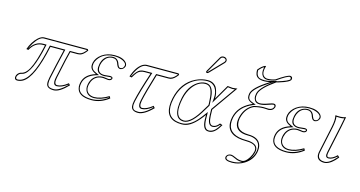

<svg xmlns="http://www.w3.org/2000/svg" viewBox="-92 -1105 3264 1741"><g transform="rotate(15 1540.0 -235.0)"><path d="M622.1 -429.2 630.4 -417Q596.7 -371.1 567.9 -363.8Q557.6 -361.3 546.9 -360.8H476.6Q465.3 -323.2 419.4 -106Q406.7 -42 437.5 -41Q479.5 -41 531.7 -81.5Q535.2 -84 537.1 -85.9L551.8 -69.8Q473.6 12.2 419.4 12.2Q357.4 12.2 349.1 -26.9Q344.7 -50.3 353.5 -91.8Q377.9 -206.5 414.6 -360.8H290.5Q225.6 -54.2 127.9 -1Q103.5 11.7 77.6 12.2Q54.2 12.2 51.8 -9.3Q51.3 -15.6 52.7 -22Q57.6 -45.4 79.6 -59.6Q87.9 -64.5 96.2 -65.9Q135.7 -74.2 165 -127.9Q204.6 -201.7 238.8 -360.8H220.7Q147 -360.8 105.5 -284.7Q104.5 -282.7 104 -282.2L84.5 -285.2Q109.9 -357.9 157.7 -402.3Q187 -428.7 213.4 -429.2ZM617.2 -418.9H213.4Q171.9 -418.9 125.5 -345.7Q108.9 -318.8 97.7 -291.5Q143.6 -370.6 220.7 -371.1H251L248.5 -358.9Q191.4 -90.8 113.3 -60.5Q106 -58.1 98.1 -56.2Q76.2 -52.2 64 -24.9Q63 -21.5 62.5 -20Q59.6 -1.5 73.2 1.5Q75.7 2 77.6 2Q183.1 2 252.4 -246.1Q267.1 -299.3 280.8 -363.3L282.7 -371.1H427.2L424.3 -358.9Q387.7 -204.1 363.3 -89.8Q349.1 -23.4 371.6 -7.8Q379.4 -2.9 390.6 -0.5Q403.3 2 419.4 2Q466.8 1 538.1 -70.3L536.1 -72.3Q482.4 -31.7 437.5 -30.8Q406.7 -30.8 405.3 -68.4Q405.3 -70.3 405.3 -71.8Q405.3 -87.4 409.7 -107.9Q456.1 -327.1 467.3 -363.8L469.2 -371.1H546.9Q580.6 -371.1 608.9 -405.3Q613.8 -411.1 618.2 -417Z M714.8 -121.1Q702.1 -61 744.6 -35.2Q764.6 -23.9 791 -23.9Q850.6 -24.4 924.8 -68.8L935.5 -49.8Q858.9 10.3 772.9 9.8Q641.1 9.8 632.3 -78.1Q630.9 -97.7 635.3 -118.2Q651.9 -197.3 750 -228Q752 -228.5 752.4 -229Q697.3 -252.4 694.8 -293Q694.3 -306.6 697.3 -321.8Q707.5 -369.1 756.3 -404.3Q806.2 -439 875 -439Q952.1 -439 984.4 -401.9Q998 -384.8 995.1 -367.2Q983.9 -333.5 952.1 -330.1Q930.2 -330.1 919.4 -357.4Q918.5 -360.4 917 -362.8Q906.2 -400.4 881.8 -407.7Q873 -410.2 862.8 -410.2Q814.5 -410.2 786.6 -367.2Q774.4 -348.1 769 -324.2Q752.9 -249 813.5 -241.7Q821.8 -240.7 830.1 -241.2Q830.6 -241.2 841.3 -242.2Q877.9 -246.1 882.3 -246.1Q909.7 -244.6 907.2 -227.1Q900.9 -206.5 872.6 -206.1Q868.7 -206.1 849.1 -209Q828.1 -211.9 823.2 -211.9Q752.9 -211.9 724.1 -149.9Q718.3 -135.7 714.8 -121.1ZM705.1 -123Q720.2 -193.8 781.2 -215.3Q801.3 -222.2 823.2 -222.2Q829.6 -222.2 854.5 -218.3Q869.6 -216.3 872.6 -215.8Q894 -216.8 897.5 -229Q898.4 -233.4 894.5 -234.4Q892.6 -234.9 891.1 -235.4Q886.7 -235.8 882.3 -235.8Q880.4 -235.8 854 -233.4Q832.5 -231.4 830.1 -231Q755.9 -231 755.4 -293Q755.4 -294.4 755.4 -294.9Q755.9 -309.6 759.3 -326.2Q773.9 -396 834 -415.5Q849.1 -419.9 862.8 -419.9Q910.2 -419.9 925.8 -369.6Q926.3 -367.7 926.8 -366.2Q935.5 -343.3 945.8 -340.8Q949.2 -340.3 952.1 -339.8Q976.6 -339.8 983.9 -365.2Q984.4 -367.7 985.4 -369.1Q990.7 -393.6 953.6 -412.6Q937.5 -420.4 918 -424.8Q897.5 -428.7 875 -429.2Q772 -429.2 724.1 -356.9Q711.4 -337.4 707 -319.8Q697.3 -272.9 731 -251.5Q741.7 -244.6 756.3 -238.3L781.7 -227.5L755.4 -219.2Q660.6 -189.5 645 -115.7Q626 -25.4 717.8 -5.4Q719.2 -4.9 719.7 -4.9Q743.7 0 772.9 0Q850.6 -0.5 922.4 -52.7L920.9 -55.2Q849.1 -14.2 791 -14.2Q728.5 -14.2 708.5 -63.5Q702.1 -80.1 702.1 -98.1Q702.6 -110.8 705.1 -123Z M1178.2 -429.2H1475.1L1483.4 -417Q1447.8 -369.1 1415.5 -362.3Q1407.2 -360.8 1399.4 -360.8H1287.6Q1234.4 -185.5 1217.3 -106Q1204.6 -42 1235.4 -41Q1278.3 -42.5 1332.5 -86.9L1347.7 -68.8Q1267.6 12.2 1211.4 12.2Q1150.4 12.2 1144.5 -32.2Q1142.1 -52.7 1148.4 -83Q1168.9 -179.7 1229.5 -360.8H1173.8Q1131.3 -360.8 1107.4 -334Q1094.2 -318.4 1073.2 -283.2L1051.3 -288.1Q1082.5 -378.9 1133.3 -414.1Q1156.2 -428.7 1178.2 -429.2ZM1178.2 -418.9Q1125.5 -418.9 1079.6 -329.6Q1070.8 -312.5 1064.5 -295.4L1068.4 -294.4Q1101.6 -350.1 1128.9 -362.8Q1147.5 -371.1 1173.8 -371.1H1243.7L1239.3 -357.9Q1179.2 -176.8 1158.2 -81.1Q1144.5 -16.6 1174.8 -3.4Q1180.2 -1.5 1186.5 0Q1197.8 2 1211.4 2Q1261.7 1 1334 -69.3L1331.1 -73.2Q1277.8 -31.7 1235.4 -30.8Q1204.1 -30.8 1203.1 -69.8Q1203.1 -71.8 1203.1 -73.2Q1203.6 -88.4 1207.5 -107.9Q1224.6 -189 1277.8 -363.8L1280.3 -371.1H1399.4Q1433.6 -371.1 1464.4 -408.7Q1467.8 -413.1 1471.2 -417L1469.7 -418.9Z M1811 -222.2 1810.5 -243.2Q1807.1 -360.8 1772.9 -388.2Q1756.8 -399.9 1734.9 -399.9Q1668.9 -399.9 1617.7 -330.6Q1583.5 -283.2 1569.3 -219.2Q1534.2 -55.2 1608.9 -32.2Q1620.1 -29.3 1631.8 -28.8Q1700.2 -30.8 1786.1 -181.2ZM1854.5 -190.9 1856 -132.8Q1859.4 -51.8 1894.5 -50.8Q1923.3 -50.8 1944.8 -75.2Q1950.2 -81.5 1955.6 -87.9L1980.5 -79.1Q1938 -2.9 1892.6 7.8Q1881.8 10.3 1870.6 9.8Q1815.9 9.8 1813 -88.9Q1813 -90.3 1813 -90.8L1812.5 -129.9Q1731.4 -16.6 1662.1 3.9Q1640.6 10.3 1618.7 9.8Q1474.1 9.8 1471.7 -122.6Q1471.2 -156.2 1479.5 -195.8Q1512.7 -351.6 1636.7 -412.1Q1691.9 -438.5 1748 -439Q1780.8 -439 1803.5 -424.1Q1826.2 -409.2 1835.4 -387.9Q1844.7 -366.7 1849.1 -345.2Q1853.5 -323.7 1853 -309.1L1852.5 -293.9L1934.1 -434.1Q1941.4 -434.1 1957.5 -431.6Q1973.6 -429.2 1981 -429.2Q1988.8 -429.2 2004.9 -431.6Q2019.5 -434.1 2025.9 -434.1ZM1830.6 -682.1Q1855 -682.1 1863.8 -662.6Q1866.7 -654.8 1865.2 -647Q1862.3 -636.2 1855.5 -628.9L1737.8 -506.8Q1730 -499.5 1724.1 -499Q1712.9 -499 1712.4 -508.8Q1712.4 -510.7 1712.4 -512.2Q1713.4 -516.1 1716.8 -522L1799.3 -665Q1809.6 -681.6 1830.6 -682.1ZM1821.3 -219.2 1794.9 -175.8Q1705.1 -20 1631.8 -19Q1557.6 -19 1549.8 -110.4Q1548.8 -121.1 1548.8 -131.8Q1549.3 -171.4 1559.6 -221.2Q1583.5 -334 1658.7 -384.8Q1696.3 -409.7 1734.9 -410.2Q1797.9 -410.2 1813.5 -324.7Q1818.8 -293 1820.3 -243.2ZM1844.2 -193.8 2004.9 -421.4Q1989.3 -418.9 1981 -418.9Q1972.2 -418.9 1955.1 -421.9Q1944.3 -423.3 1939.5 -423.8L1838.4 -250.5L1842.3 -294.9Q1847.2 -352.1 1821.3 -391.6Q1795.9 -428.2 1748 -429.2Q1654.3 -429.2 1581.1 -362.8Q1512.2 -299.3 1489.3 -193.8Q1454.1 -29.3 1572.8 -4.4Q1594.2 0 1618.7 0Q1689.9 0 1758.8 -78.1Q1780.3 -103 1804.2 -135.7L1821.8 -160.2L1823.2 -91.3Q1826.2 -1 1870.6 0Q1915 0 1949.7 -48.8Q1958 -60.5 1965.8 -73.7L1959 -76.2Q1931.2 -42 1898.4 -41Q1896 -41 1894.5 -41Q1849.1 -42.5 1846.2 -132.8ZM1830.6 -671.9Q1814.9 -670.9 1808.1 -660.2L1725.6 -517.1Q1723.6 -512.7 1722.2 -509.8V-509.3L1723.6 -508.8Q1727.1 -510.7 1730.5 -514.2L1848.6 -636.2Q1853.5 -641.6 1855.5 -648.9Q1858.4 -663.6 1841.8 -669.9Q1835.9 -671.9 1830.6 -671.9Z M2296.4 -567.9Q2268.1 -561 2242.7 -561Q2173.3 -561 2159.2 -605Q2153.8 -622.6 2153.8 -646Q2184.6 -685.5 2215.3 -698.2H2224.1Q2223.6 -695.3 2221.7 -689Q2219.7 -681.6 2218.8 -678.2Q2204.6 -612.8 2245.6 -594.7Q2254.9 -590.8 2264.2 -590.8Q2304.2 -591.3 2336.9 -604Q2430.7 -668.9 2459 -669.9Q2484.9 -668 2480 -641.1Q2474.6 -616.2 2376 -586.4Q2365.2 -583.5 2350.6 -579.1Q2223.6 -490.2 2211.4 -435.1Q2197.8 -372.1 2240.2 -359.9Q2247.6 -357.9 2254.9 -357.9Q2284.2 -357.9 2343.3 -379.4Q2366.2 -387.7 2378.4 -388.2Q2401.9 -388.2 2401.9 -366.7Q2401.9 -362.8 2401.4 -359.9Q2389.6 -323.2 2346.7 -320.8Q2338.9 -320.8 2323.2 -322.3Q2308.1 -323.2 2301.3 -323.2Q2259.3 -323.2 2212.9 -311Q2151.9 -283.7 2125 -210.4Q2119.1 -194.8 2115.7 -179.2Q2096.2 -60.5 2229 -58.1Q2327.6 -58.1 2349.1 9.3Q2357.9 39.1 2350.1 78.1Q2334.5 150.4 2266.1 194.3Q2213.9 227.5 2151.4 228Q2081.5 228 2081.5 196.3Q2081.5 191.9 2082.5 188Q2092.3 161.6 2125 159.2Q2144 159.7 2177.2 175.8Q2199.7 187.5 2232.9 188Q2266.6 188 2297.9 137.2Q2315.4 108.4 2322.3 78.1Q2335.4 16.1 2252.9 7.3Q2240.7 6.3 2227.5 5.9Q2045.4 5.9 2041 -120.1Q2040.5 -144 2045.9 -169.9Q2067.9 -272.9 2176.3 -327.1Q2186.5 -332 2196.3 -335.9Q2147.9 -353 2140.6 -380.4Q2136.7 -397.5 2141.1 -420.9Q2152.8 -476.6 2286.6 -561.5Q2291.5 -564.5 2296.4 -567.9ZM2340.8 -584.5 2301.8 -559.6Q2163.1 -471.2 2150.9 -418.9Q2141.6 -375.5 2168.9 -358.9Q2179.7 -352.5 2199.2 -345.2L2224.1 -336.9L2200.2 -326.7Q2083 -277.3 2057.1 -174.3Q2056.2 -170.4 2055.7 -168Q2030.3 -38.1 2154.8 -10.7Q2187 -3.9 2227.5 -3.9Q2275.4 -3.9 2304.7 12.5Q2334 28.8 2334 63.5Q2333.5 72.3 2332 80.1Q2322.8 121.6 2297.9 155.3Q2331.1 118.2 2340.3 75.7Q2360.4 -24.4 2268.6 -44.4Q2250.5 -48.3 2229 -47.9Q2114.7 -47.9 2103 -129.4Q2102.1 -138.2 2102.1 -146Q2102.5 -163.1 2106 -181.2Q2125 -271 2193.8 -312.5Q2201.7 -316.9 2208.5 -320.3H2209.5L2210.4 -320.8Q2259.3 -333 2301.3 -333Q2308.6 -333 2324.7 -332Q2340.3 -331.1 2346.7 -331.1Q2383.8 -332.5 2391.6 -362.3Q2392.6 -377.4 2378.4 -377.9Q2371.6 -377.9 2325.2 -361.8Q2286.6 -348.1 2254.9 -348.1Q2214.4 -348.1 2201.7 -385.3Q2198.2 -397.5 2198.2 -410.6Q2198.7 -423.8 2201.7 -437Q2215.3 -496.1 2340.8 -584.5ZM2241.7 197.3Q2236.8 198.2 2232.9 198.2Q2196.3 197.8 2172.4 184.6Q2140.1 168.9 2125 168.9Q2097.7 169.9 2092.3 189.9Q2088.4 208.5 2110.4 213.9Q2112.8 214.4 2114.7 215.3Q2129.4 218.3 2151.4 217.8Q2200.2 217.8 2241.7 197.3ZM2347.7 -588.4Q2464.8 -623 2470.2 -643.1Q2467.8 -658.7 2459 -660.2Q2432.1 -659.2 2342.8 -595.7L2341.8 -595.2L2340.8 -594.7Q2304.2 -581.1 2264.2 -581.1Q2226.6 -581.1 2211.4 -616.7Q2205.6 -632.3 2205.6 -650.4Q2206.1 -664.6 2209 -680.2Q2210 -683.6 2210 -684.6Q2186.5 -671.4 2164.1 -642.6Q2164.6 -586.9 2201.7 -575.7Q2217.8 -571.3 2242.7 -570.8Q2269 -571.3 2293.9 -577.6L2355.5 -593.8Z M2541.5 -121.1Q2528.8 -61 2571.3 -35.2Q2591.3 -23.9 2617.7 -23.9Q2677.2 -24.4 2751.5 -68.8L2762.2 -49.8Q2685.5 10.3 2599.6 9.8Q2467.8 9.8 2459 -78.1Q2457.5 -97.7 2461.9 -118.2Q2478.5 -197.3 2576.7 -228Q2578.6 -228.5 2579.1 -229Q2523.9 -252.4 2521.5 -293Q2521 -306.6 2523.9 -321.8Q2534.2 -369.1 2583 -404.3Q2632.8 -439 2701.7 -439Q2778.8 -439 2811 -401.9Q2824.7 -384.8 2821.8 -367.2Q2810.5 -333.5 2778.8 -330.1Q2756.8 -330.1 2746.1 -357.4Q2745.1 -360.4 2743.7 -362.8Q2732.9 -400.4 2708.5 -407.7Q2699.7 -410.2 2689.5 -410.2Q2641.1 -410.2 2613.3 -367.2Q2601.1 -348.1 2595.7 -324.2Q2579.6 -249 2640.1 -241.7Q2648.4 -240.7 2656.7 -241.2Q2657.2 -241.2 2668 -242.2Q2704.6 -246.1 2709 -246.1Q2736.3 -244.6 2733.9 -227.1Q2727.5 -206.5 2699.2 -206.1Q2695.3 -206.1 2675.8 -209Q2654.8 -211.9 2649.9 -211.9Q2579.6 -211.9 2550.8 -149.9Q2544.9 -135.7 2541.5 -121.1ZM2531.7 -123Q2546.9 -193.8 2607.9 -215.3Q2627.9 -222.2 2649.9 -222.2Q2656.2 -222.2 2681.2 -218.3Q2696.3 -216.3 2699.2 -215.8Q2720.7 -216.8 2724.1 -229Q2725.1 -233.4 2721.2 -234.4Q2719.2 -234.9 2717.8 -235.4Q2713.4 -235.8 2709 -235.8Q2707 -235.8 2680.7 -233.4Q2659.2 -231.4 2656.7 -231Q2582.5 -231 2582 -293Q2582 -294.4 2582 -294.9Q2582.5 -309.6 2585.9 -326.2Q2600.6 -396 2660.6 -415.5Q2675.8 -419.9 2689.5 -419.9Q2736.8 -419.9 2752.4 -369.6Q2752.9 -367.7 2753.4 -366.2Q2762.2 -343.3 2772.5 -340.8Q2775.9 -340.3 2778.8 -339.8Q2803.2 -339.8 2810.5 -365.2Q2811 -367.7 2812 -369.1Q2817.4 -393.6 2780.3 -412.6Q2764.2 -420.4 2744.6 -424.8Q2724.1 -428.7 2701.7 -429.2Q2598.6 -429.2 2550.8 -356.9Q2538.1 -337.4 2533.7 -319.8Q2523.9 -272.9 2557.6 -251.5Q2568.4 -244.6 2583 -238.3L2608.4 -227.5L2582 -219.2Q2487.3 -189.5 2471.7 -115.7Q2452.6 -25.4 2544.4 -5.4Q2545.9 -4.9 2546.4 -4.9Q2570.3 0 2599.6 0Q2677.2 -0.5 2749 -52.7L2747.6 -55.2Q2675.8 -14.2 2617.7 -14.2Q2555.2 -14.2 2535.2 -63.5Q2528.8 -80.1 2528.8 -98.1Q2529.3 -110.8 2531.7 -123Z M2941.9 -321.8Q2956.5 -391.6 2946.8 -429.2L2949.2 -431.2Q2960.9 -429.2 2992.7 -429.2Q3018.1 -429.7 3044.9 -439Q3044.9 -438 3026.4 -342.8L2972.7 -90.8Q2964.4 -51.8 2978.5 -46.9Q2982.4 -45.9 2986.3 -45.9Q3021.5 -46.9 3062 -86.9L3079.6 -69.8Q3024.9 0 2973.1 10.3Q2965.3 11.7 2959 12.2Q2892.6 12.2 2886.7 -40.5Q2885.7 -55.2 2888.7 -70.8ZM2951.7 -319.8 2898.4 -68.8Q2887.7 -11.2 2937 0Q2947.8 2 2959 2Q3002.9 2 3059.1 -61.5Q3063 -65.9 3065.9 -69.3L3062 -73.2Q3022 -36.6 2986.3 -36.1Q2960.9 -36.1 2959 -61.5Q2959 -63.5 2959 -64.5Q2959.5 -75.2 2962.9 -93.3L3016.6 -345.2Q3022 -371.1 3032.2 -424.3Q3011.7 -418.9 2992.7 -418.9Q2977.1 -418.9 2959 -419.9Q2964.8 -382.3 2951.7 -319.8Z"/></g></svg>

Font: Linux Biolinum Outline O
Style: Italic
Weight: 400
Italic angle: -12°
Designer: Philipp H. Poll
Foundry: Philipp H. Poll
Version: Version 0.6.2